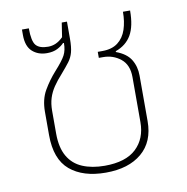

<svg xmlns="http://www.w3.org/2000/svg" viewBox="-68 -613 671 689"><g transform="rotate(-10 268.0 -269.0)"><path d="M264 10Q181 10 133.5 -30Q86 -70 86 -158V-243Q86 -288 104.5 -320Q123 -352 148 -380Q177 -412 186.5 -430Q196 -448 196 -474L193 -475Q184 -465 168.5 -457Q153 -449 130 -449Q98 -449 77 -468Q56 -487 56 -528V-548H81Q81 -501 94 -486Q107 -471 138 -471Q153 -471 166.5 -477Q180 -483 193 -496L201 -548H220V-487Q220 -455 215 -436.5Q210 -418 199 -403.5Q188 -389 169 -367Q150 -346 137.5 -327.5Q125 -309 118.5 -288.5Q112 -268 112 -242V-159Q112 -108 130.5 -76Q149 -44 183.5 -29.5Q218 -15 264 -15Q341 -15 379 -51Q417 -87 417 -147V-311Q417 -356 389.5 -378Q362 -400 326 -400H310V-422H327Q362 -422 383.5 -438.5Q405 -455 414.5 -483.5Q424 -512 424 -548H450Q450 -491 431.5 -459Q413 -427 374 -413V-410Q412 -396 427.5 -370.5Q443 -345 443 -312V-146Q443 -71 395 -30.5Q347 10 264 10Z"/></g></svg>

Font: Noto Sans Thai Thin
Style: Regular
Weight: 250
Designer: Monotype Design Team
Foundry: Monotype Imaging Inc.
Version: Version 2.001